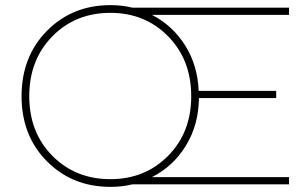

<svg xmlns="http://www.w3.org/2000/svg" viewBox="-20 -718 1200 748"><path d="M410 10Q262 10 163 -89.5Q64 -189 64 -343Q64 -498 163 -598Q262 -698 410 -698Q457 -698 496 -688H1106V-660H572Q652 -619 701 -541.5Q750 -464 754 -364H1056V-336H755Q754 -232 704.5 -151Q655 -70 572 -28H1106V0H496Q457 10 410 10ZM410 -20Q545 -20 635 -111Q725 -202 725 -343Q725 -485 635 -576.5Q545 -668 410 -668Q274 -668 184 -576.5Q94 -485 94 -343Q94 -202 184 -111Q274 -20 410 -20Z"/></svg>

Font: Roundo ExtraLight
Style: Regular
Weight: 250
Designer: Namrata Goyal (Gurmukhi), Shiva Nallaperumal (Latin)
Foundry: Indian Type Foundry
Version: Version 1.000;PS 1.0;hotconv 1.0.88;makeotf.lib2.5.647800